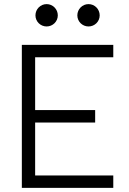

<svg xmlns="http://www.w3.org/2000/svg" viewBox="-20 -911 626 931"><path d="M85.9 0H529.3V-60.1H150.4V-316.9H441.4V-377.4H150.4V-633.3H529.3V-693.4H85.9ZM206.1 -782.7C235.8 -782.7 260.3 -806.6 260.3 -836.4C260.3 -866.7 235.8 -891.1 206.1 -891.1C176.3 -891.1 151.9 -866.7 151.9 -836.4C151.9 -806.6 176.3 -782.7 206.1 -782.7ZM409.2 -782.7C439 -782.7 463.4 -806.6 463.4 -836.4C463.4 -866.7 439 -891.1 409.2 -891.1C379.4 -891.1 355 -866.7 355 -836.4C355 -806.6 379.4 -782.7 409.2 -782.7Z"/></svg>

Font: Cascadia Code Light
Style: Regular
Weight: 300
Monospace: yes
Designer: Aaron Bell
Foundry: Saja Typeworks
Version: Version 2404.023